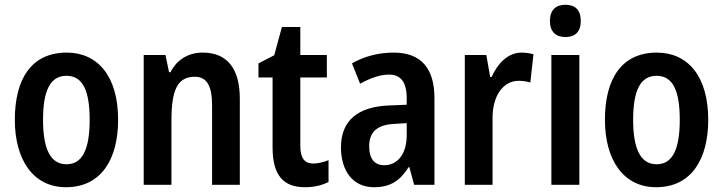

<svg xmlns="http://www.w3.org/2000/svg" viewBox="-20 -773 3024 803"><path d="M474 -272C474 -454 389 -553 259 -553C113 -553 42 -445 42 -272C42 -106 118 10 256 10C404 10 474 -108 474 -272ZM160 -272C160 -394 190 -456 258 -456C326 -456 355 -394 355 -272C355 -151 326 -86 258 -86C190 -86 160 -152 160 -272Z M828 -553C768 -553 720 -524 693 -471H687L672 -543H581V0H697V-268C697 -397 722 -452 795 -452C847 -452 867 -411 867 -331V0H983V-360C983 -490 927 -553 828 -553Z M1290 -89C1253 -89 1236 -113 1236 -163V-449H1347V-543H1236V-660H1159L1127 -542L1061 -508V-449H1120V-156C1120 -38 1167 10 1255 10C1294 10 1327 2 1354 -12V-103C1333 -95 1310 -89 1290 -89Z M1627 -553C1560 -553 1501 -536 1452 -508L1486 -423C1530 -447 1570 -461 1607 -461C1656 -461 1681 -430 1681 -361V-335L1608 -332C1476 -327 1406 -268 1406 -157C1406 -62 1453 10 1544 10C1613 10 1653 -17 1689 -74H1692L1712 0H1797V-363C1797 -488 1740 -553 1627 -553ZM1632 -255 1681 -258V-208C1681 -128 1642 -82 1587 -82C1548 -82 1524 -107 1524 -161C1524 -220 1556 -252 1632 -255Z M2161 -553C2104 -553 2061 -507 2036 -451H2030L2014 -543H1924V0H2040V-280C2040 -376 2087 -435 2149 -435C2169 -435 2185 -432 2198 -428L2211 -546C2194 -551 2177 -553 2161 -553Z M2345 -753C2304 -753 2280 -731 2280 -685C2280 -640 2305 -618 2345 -618C2385 -618 2409 -640 2409 -685C2409 -731 2386 -753 2345 -753ZM2403 -543H2286V0H2403Z M2942 -272C2942 -454 2857 -553 2727 -553C2581 -553 2510 -445 2510 -272C2510 -106 2586 10 2724 10C2872 10 2942 -108 2942 -272ZM2628 -272C2628 -394 2658 -456 2726 -456C2794 -456 2823 -394 2823 -272C2823 -151 2794 -86 2726 -86C2658 -86 2628 -152 2628 -272Z"/></svg>

Font: Noto Sans Lao Condensed SemiBold
Style: Regular
Weight: 600
Width: 3
Designer: Monotype Design Team
Foundry: Monotype Imaging Inc.
Version: Version 2.003